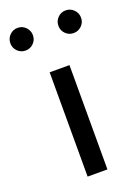

<svg xmlns="http://www.w3.org/2000/svg" viewBox="-151 -746 582 805"><g transform="rotate(-20 140.5 -343.5)"><path d="M96.2 -465.3H184.6V0H96.2ZM211.9 -600.1Q197.3 -614.7 197.3 -635.7Q197.3 -656.7 211.9 -671.6Q226.6 -686.5 247.6 -686.5Q268.6 -686.5 283.4 -671.6Q298.3 -656.7 298.3 -635.7Q298.3 -614.7 283.4 -600.1Q268.6 -585.4 247.6 -585.4Q226.6 -585.4 211.9 -600.1ZM68.8 -600.1Q54.2 -585.4 33.2 -585.4Q12.2 -585.4 -2.4 -600.1Q-17.1 -614.7 -17.1 -635.7Q-17.1 -656.7 -2.4 -671.6Q12.2 -686.5 33.2 -686.5Q54.2 -686.5 68.8 -671.6Q83.5 -656.7 83.5 -635.7Q83.5 -614.7 68.8 -600.1Z"/></g></svg>

Font: Spartan MB Med
Style: Regular
Weight: 500
Designer: Matt Bailey, Mirko Velimirovic
Foundry: Matt Bailey
Version: Version 1.005